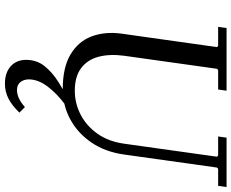

<svg xmlns="http://www.w3.org/2000/svg" viewBox="-102 -608 960 797"><g transform="rotate(90 378.5 -210.0)"><path d="M552 -670H757L752 -635H681L676 -630L622 -245Q611 -166 572 -109Q533 -52 475.5 -21Q418 10 350 10Q260 10 206 -22.5Q152 -55 131.5 -110Q111 -165 120 -233L176 -630L171 -635H92L97 -670H357L352 -635H271L266 -630L212 -245Q204 -185 216 -139Q228 -93 263 -66.5Q298 -40 357 -40Q409 -40 456 -64Q503 -88 535.5 -134Q568 -180 577 -245L631 -630L626 -635H547ZM403 -20 415 0Q370 33 340 72.5Q310 112 310 151Q310 171 321 185.5Q332 200 354 200Q371 200 388.5 192Q406 184 425 167L448 190Q418 221 389.5 235.5Q361 250 328 250Q282 250 255.5 226Q229 202 229 162Q229 118 255 85.5Q281 53 321 28Q361 3 403 -20Z"/></g></svg>

Font: Brygada 1918
Style: Italic
Weight: 400
Italic angle: -8°
Designer: Mateusz Machalski | Borys Kosmynka | Przemek Hoffer
Foundry: NIEPODLEGLA 2018
Version: Version 3.006